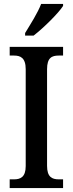

<svg xmlns="http://www.w3.org/2000/svg" viewBox="-20 -951 367 971"><path d="M107 -784V-771H150C202 -811 277 -886 299 -921V-931H188C171 -886 135 -830 107 -784ZM29 0H299V-44H277C243 -44 218 -56 218 -112V-601C218 -659 242 -670 277 -670H299V-714H29V-670H51C83 -670 110 -659 110 -601V-111C110 -55 83 -44 51 -44H29Z"/></svg>

Font: Noto Serif Sinhala Condensed Medium
Style: Regular
Weight: 500
Width: 3
Designer: Jelle Bosma - Monotype Design Team
Foundry: Monotype Imaging Inc.
Version: Version 2.007